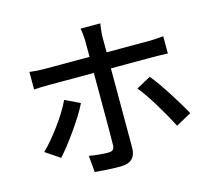

<svg xmlns="http://www.w3.org/2000/svg" viewBox="-115 -932 1229 1109"><g transform="rotate(-15 500.0 -377.5)"><path d="M574 -792Q573 -785 571 -770.5Q569 -756 567.5 -740.5Q566 -725 566 -713Q566 -686 566 -651Q566 -616 566 -581.5Q566 -547 566 -521Q566 -501 566 -463.5Q566 -426 566 -379.5Q566 -333 566 -283.5Q566 -234 566 -187.5Q566 -141 566 -105Q566 -69 566 -49Q566 -8 543.5 14.5Q521 37 472 37Q449 37 422.5 36Q396 35 370 33Q344 31 321 29L312 -70Q345 -64 375.5 -61.5Q406 -59 426 -59Q446 -59 454.5 -67.5Q463 -76 463 -96Q463 -107 463.5 -139.5Q464 -172 464 -216Q464 -260 464 -308Q464 -356 464 -400Q464 -444 464 -476.5Q464 -509 464 -521Q464 -538 464 -573Q464 -608 464 -647Q464 -686 464 -714Q464 -731 461.5 -755.5Q459 -780 456 -792ZM106 -627Q128 -624 150.5 -622.5Q173 -621 196 -621Q209 -621 245.5 -621Q282 -621 334 -621Q386 -621 445.5 -621Q505 -621 564.5 -621Q624 -621 676.5 -621Q729 -621 766 -621Q803 -621 817 -621Q836 -621 861.5 -622.5Q887 -624 906 -626V-523Q885 -524 861 -524.5Q837 -525 818 -525Q804 -525 767 -525Q730 -525 678 -525Q626 -525 566.5 -525Q507 -525 447.5 -525Q388 -525 336 -525Q284 -525 247 -525Q210 -525 197 -525Q174 -525 150.5 -524.5Q127 -524 106 -522ZM347 -376Q331 -343 307 -305Q283 -267 255.5 -228Q228 -189 202 -156Q176 -123 155 -100L69 -158Q94 -182 120.5 -213.5Q147 -245 173 -280.5Q199 -316 221 -351.5Q243 -387 258 -419ZM770 -420Q790 -396 813.5 -362.5Q837 -329 861 -291.5Q885 -254 906 -219Q927 -184 942 -157L850 -106Q834 -137 813.5 -173.5Q793 -210 770.5 -247Q748 -284 725.5 -317Q703 -350 684 -373Z"/></g></svg>

Font: Noto Sans KR Medium
Style: Regular
Weight: 500
Designer: Ryoko NISHIZUKA  (kana, bopomofo & ideographs); Paul D. Hunt (Latin, Greek & Cyrillic); Sandoll Communications , Soo-you
Foundry: Adobe
Version: Version 2.004-H2;hotconv 1.0.118;makeotfexe 2.5.65603